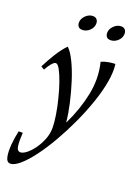

<svg xmlns="http://www.w3.org/2000/svg" viewBox="-166 -720 727 1022"><g transform="rotate(20 197.5 -209.5)"><path d="M30 235Q10 235 4 207Q-2 179 1.5 137.5Q5 96 14 58H37Q34 103 37.5 131.5Q41 160 60 160Q74 160 93.5 145Q113 130 132 104Q151 78 164 45.5Q177 13 177 -22Q177 -51 170 -94Q163 -137 153 -176Q141 -225 127 -264.5Q113 -304 100 -327.5Q87 -351 76 -351Q67 -351 53.5 -335.5Q40 -320 28 -297L9 -308Q28 -346 52.5 -386Q77 -426 105 -455Q126 -436 147.5 -392Q169 -348 187 -291.5Q205 -235 218 -177.5Q231 -120 235 -75H237Q281 -165 300 -258Q319 -351 297 -439Q314 -447 335.5 -451Q357 -455 375 -455Q381 -412 371 -354.5Q361 -297 338.5 -231.5Q316 -166 285.5 -100Q255 -34 220.5 26Q186 86 151 133Q116 180 84.5 207.5Q53 235 30 235ZM307 -565Q291 -565 284 -574Q277 -583 277 -596Q277 -618 295.5 -636Q314 -654 336 -654Q351 -654 358.5 -645Q366 -636 366 -623Q366 -599 347.5 -582Q329 -565 307 -565ZM147 -565Q131 -565 124 -574Q117 -583 117 -596Q117 -618 135.5 -636Q154 -654 176 -654Q191 -654 198.5 -645Q206 -636 206 -623Q206 -599 187.5 -582Q169 -565 147 -565Z"/></g></svg>

Font: Bona Nova SC
Style: Italic
Weight: 400
Italic angle: -4°
Designer: Mateusz Machalski
Foundry: Capitalics
Version: Version 4.001; ttfautohint (v1.8.4.7-5d5b)